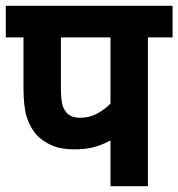

<svg xmlns="http://www.w3.org/2000/svg" viewBox="-20 -642 615 662"><path d="M490 -513V0H361V-158Q332 -142 303 -134.5Q274 -127 235 -127Q189 -127 157 -141.5Q125 -156 105 -178Q83 -204 72 -239Q61 -274 61 -340V-513H0V-622H575V-513ZM361 -513H190V-345Q190 -302 194.5 -283.5Q199 -265 210 -253Q225 -236 258 -236Q289 -236 316 -251Q343 -266 361 -285Z"/></svg>

Font: Noto Sans SemiCondensed
Style: Bold Italic
Weight: 700
Width: 4
Italic angle: -12°
Designer: Monotype Design Team
Foundry: Monotype Imaging Inc.
Version: Version 2.013; ttfautohint (v1.8.4.7-5d5b)